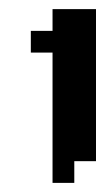

<svg xmlns="http://www.w3.org/2000/svg" viewBox="-20 -401 230 421"><path d="M95.2 -47.6H142.9V0H95.2ZM95.2 -95.2H142.9V-47.6H95.2ZM95.2 -142.9H142.9V-95.2H95.2ZM95.2 -190.5H142.9V-142.9H95.2ZM95.2 -238.1H142.9V-190.5H95.2ZM95.2 -285.7H142.9V-238.1H95.2ZM95.2 -333.3H142.9V-285.7H95.2ZM95.2 -381H142.9V-333.3H95.2ZM142.9 -381H190.5V-333.3H142.9ZM142.9 -333.3H190.5V-285.7H142.9ZM142.9 -285.7H190.5V-238.1H142.9ZM142.9 -238.1H190.5V-190.5H142.9ZM142.9 -190.5H190.5V-142.9H142.9ZM142.9 -142.9H190.5V-95.2H142.9ZM142.9 -95.2H190.5V-47.6H142.9ZM47.6 -333.3H95.2V-285.7H47.6Z"/></svg>

Font: Jacquard 12
Style: Regular
Weight: 400
Designer: Sarah Cadigan-Fried
Version: Version 1.000; ttfautohint (v1.8.4.7-5d5b)